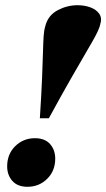

<svg xmlns="http://www.w3.org/2000/svg" viewBox="-20 -705 408 737"><path d="M364.5 -610.5 362.5 -603Q358 -588.5 346 -566.2Q334 -544 311.5 -505.8Q289 -467.5 253.8 -406Q218.5 -344.5 167.5 -251H133Q139 -344.5 141.5 -406Q144 -467.5 145 -505.8Q146 -544 147.5 -566.2Q149 -588.5 153.5 -603L155.5 -610.5Q167 -648 202.8 -666.5Q238.5 -685 278 -685Q304 -685 326.8 -676.8Q349.5 -668.5 361 -652Q372.5 -635.5 364.5 -610.5ZM114 -174.5Q152.5 -174.5 172.2 -152Q192 -129.5 192 -96Q192 -49 161 -18.5Q130 12 85.5 12Q47.5 12 27.5 -10.5Q7.5 -33 7.5 -66.5Q7.5 -113.5 38.5 -144Q69.5 -174.5 114 -174.5Z"/></svg>

Font: Newsreader 16pt ExtraBold
Style: Italic
Weight: 800
Italic angle: -17°
Designer: Hugues Gentile
Foundry: Production Type
Version: Version 1.003; ttfautohint (v1.8.3)